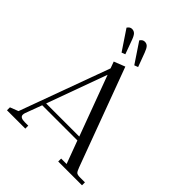

<svg xmlns="http://www.w3.org/2000/svg" viewBox="-246 -1050 1193 1193"><g transform="rotate(45 350.0 -453.5)"><path d="M22 0V-25.9L76.2 -46.9L293 -639.2L276.9 -683.1L350.1 -711.9L589.8 -65.9Q599.1 -40.5 606.9 -33.2Q614.7 -25.9 638.2 -25.9H681.2V0H472.2V-25.9H520L463.9 -176.8H154.8L113.8 -66.9Q110.8 -58.1 110.8 -49.8Q110.8 -25.9 152.8 -25.9H183.1V0ZM164.1 -202.1H455.1L308.1 -598.1ZM184.1 -888.2Q196.3 -907.2 213.9 -907.2Q231 -907.2 241.7 -896.2Q252.4 -885.3 262.2 -857.9L295.9 -766.1L272 -756.8ZM295.9 -888.2Q308.1 -907.2 326.2 -907.2Q343.3 -907.2 353.5 -896.2Q363.8 -885.3 374 -857.9L408.2 -766.1L383.8 -756.8Z"/></g></svg>

Font: Dihjauti S
Style: Regular
Weight: 400
Designer: T. Christopher White
Version: Version 3.0.0